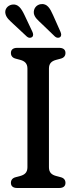

<svg xmlns="http://www.w3.org/2000/svg" viewBox="-20 -939 410 959"><path d="M245 -863.5C230 -897.5 215.5 -922 185 -918.5C161 -915.5 146.5 -895.5 149 -872.5C152.5 -852 168 -839.5 188.5 -820L254.5 -756.5C262 -749.5 273.5 -748 280.5 -754C288 -760.5 286.5 -770 281.5 -781.5ZM102.5 -863.5C86.5 -897 70.5 -921 40 -916C17 -911.5 1.5 -892 7.5 -869C13 -848.5 27 -838 48 -818L114.5 -756C122.5 -748.5 134.5 -748.5 141 -754.5C148 -761.5 146 -771.5 141 -782ZM275.5 0C296.5 0 307 -9.5 307 -25.5C307 -40 299 -50 283 -54L260.5 -60C238 -66 224.5 -77.5 224.5 -103.5V-596.5C224.5 -622.5 238 -634 260.5 -640L283 -646C299 -650 307 -660 307 -674.5C307 -690.5 296.5 -700 275.5 -700H66C45 -700 34.5 -690.5 34.5 -674.5C34.5 -660 42.5 -650 58.5 -646L81 -640C103 -634 117 -622.5 117 -596.5V-103.5C117 -77.5 103 -66 81 -60L58.5 -54C42.5 -50 34.5 -40 34.5 -25.5C34.5 -9.5 45 0 66 0Z"/></svg>

Font: dr Title
Style: Regular
Weight: 400
Version: Version 1.000;hotconv 1.0.109;makeotfexe 2.5.65596